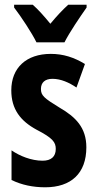

<svg xmlns="http://www.w3.org/2000/svg" viewBox="-20 -786 414 816"><path d="M135 -606H254C275 -648 320 -714 348 -754V-766H270C245 -743 224 -721 194 -685C167 -718 141 -747 119 -766H40V-754C70 -715 116 -645 135 -606ZM347 -160C347 -244 301 -289 234 -328C167 -369 154 -380 154 -408C154 -435 171 -451 203 -451C239 -451 274 -435 305 -414L341 -514C295 -542 249 -557 196 -557C92 -557 28 -498 28 -402C28 -322 67 -272 135 -235C205 -199 217 -181 217 -153C217 -120 197 -103 161 -103C113 -103 64 -123 29 -147V-21C72 0 120 10 172 10C282 10 347 -49 347 -160Z"/></svg>

Font: Noto Sans Thai Looped ExtraCondensed
Style: Bold
Weight: 700
Width: 2
Designer: Sasikarn Vongin, Ben Mitchell
Foundry: The Fontpad Ltd
Version: Version 1.001